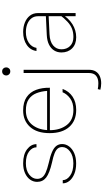

<svg xmlns="http://www.w3.org/2000/svg" viewBox="392 -1115 961 1785"><g transform="rotate(-90 872.5 -222.5)"><path d="M247.1 -487.8Q193.8 -487.8 155 -470.2Q116.2 -452.6 95.2 -423.1Q74.2 -393.6 74.2 -358.4Q74.2 -305.2 114.5 -273.9Q154.8 -242.7 253.4 -219.7Q308.1 -208.5 339.6 -195.6Q371.1 -182.6 384.5 -165.8Q397.9 -148.9 397.9 -125Q397.9 -83.5 356.7 -52.2Q315.4 -21 245.6 -21Q173.8 -21 132.1 -51Q90.3 -81.1 90.3 -119.6H60.5Q60.5 -86.4 83 -58.1Q105.5 -29.8 147 -12.5Q188.5 4.9 245.1 4.9Q300.3 4.9 340.8 -12.9Q381.3 -30.8 403.6 -60.5Q425.8 -90.3 425.8 -125Q425.8 -156.7 408.4 -179.4Q391.1 -202.1 352.1 -219.2Q313 -236.3 248 -250.5Q193.4 -263.7 161.4 -278.1Q129.4 -292.5 115.7 -311.8Q102.1 -331.1 102.1 -358.4Q102.1 -399.9 141.4 -431.2Q180.7 -462.4 247.6 -462.4Q317.4 -462.4 356.4 -432.9Q395.5 -403.3 395.5 -363.8H424.8Q424.8 -414.6 377.2 -451.2Q329.6 -487.8 247.1 -487.8Z M554.7 -239.3H949.2Q950.7 -311 929.7 -367.2Q908.7 -423.3 861.8 -455.6Q814.9 -487.8 738.3 -487.8Q643.1 -487.8 585.2 -423.8Q527.3 -359.9 527.3 -241.7Q527.3 -124.5 584.7 -59.6Q642.1 5.4 743.2 5.4Q815.4 5.4 865.7 -27.8Q916 -61 938.5 -121.1H907.2Q891.1 -81.1 850.1 -50.8Q809.1 -20.5 743.2 -20.5Q650.4 -20.5 602.8 -82Q555.2 -143.6 554.7 -239.3ZM555.7 -265.1Q561 -352.1 607.7 -407.2Q654.3 -462.4 738.3 -462.4Q804.2 -462.4 842.3 -436Q880.4 -409.7 898.2 -365Q916 -320.3 919.9 -265.1Z M930.7 230Q944.8 233.4 960 235.6Q975.1 237.8 990.2 237.8Q1025.9 237.8 1054.4 225.8Q1083 213.9 1099.6 188.7Q1116.2 163.6 1116.2 123.5V-483.4H1086.4V121.6Q1086.4 168 1061.3 189.7Q1036.1 211.4 990.7 211.4Q975.1 211.4 960.2 209.7Q945.3 208 936.5 206.1ZM1063.5 -645.5Q1063.5 -629.9 1074 -618.7Q1084.5 -607.4 1101.1 -607.4Q1118.2 -607.4 1128.4 -618.7Q1138.7 -629.9 1138.7 -645.5Q1138.7 -661.1 1128.4 -672.1Q1118.2 -683.1 1101.1 -683.1Q1084.5 -683.1 1074 -672.1Q1063.5 -661.1 1063.5 -645.5Z M1643.6 -349.1Q1643.6 -394 1619.6 -424.8Q1595.7 -455.6 1555.7 -471.7Q1515.6 -487.8 1467.8 -487.8Q1396 -487.8 1347.2 -454.1Q1298.3 -420.4 1291 -363.8H1319.8Q1327.1 -408.2 1367.4 -435.3Q1407.7 -462.4 1467.3 -462.4Q1507.3 -462.4 1540.8 -449.5Q1574.2 -436.5 1594.2 -411.1Q1614.3 -385.7 1614.3 -349.1V-91.8V0H1643.6ZM1642.6 -140.1 1630.4 -151.9Q1593.8 -104 1562 -75Q1530.3 -45.9 1496.8 -33.2Q1463.4 -20.5 1420.9 -20.5Q1367.7 -20.5 1337.2 -51.5Q1306.6 -82.5 1306.6 -131.8Q1306.6 -178.2 1342.3 -208.7Q1377.9 -239.3 1445.8 -242.7L1631.3 -251.5V-277.3L1439.9 -268.1Q1386.7 -265.6 1350.6 -247.6Q1314.5 -229.5 1295.9 -199.7Q1277.3 -169.9 1277.3 -131.8Q1277.3 -70.8 1315.4 -32.7Q1353.5 5.4 1418.5 5.4Q1483.9 5.4 1540.3 -29.8Q1596.7 -64.9 1642.6 -140.1Z"/></g></svg>

Font: Estedad VF
Style: Regular
Weight: 100
Designer: Amin Abedi
Version: Version 7.3